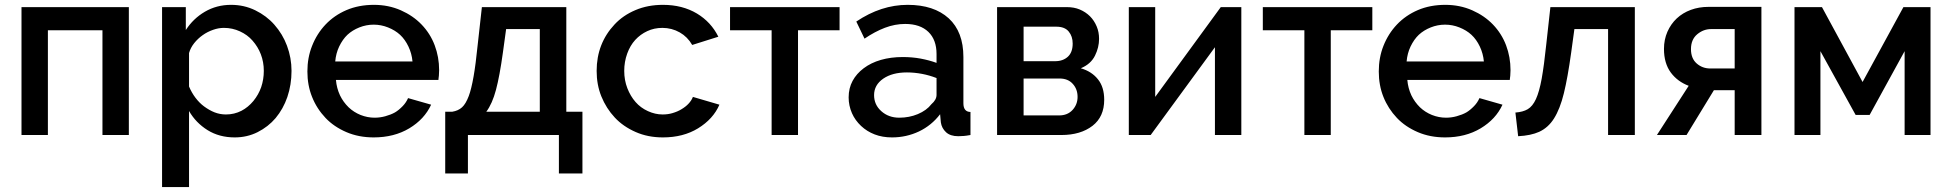

<svg xmlns="http://www.w3.org/2000/svg" viewBox="-20 -552 7981 785"><path d="M506.8 0H398.9V-428.2H175.8V0H67.9V-522.9H506.8Z M939.9 9.8Q876.5 9.8 828.6 -20Q780.8 -49.8 752.9 -98.1V212.9H642.6V-522.9H739.7V-429.2Q770 -476.1 817.4 -503.9Q865.7 -532.2 924.8 -532.2Q978 -532.2 1023.9 -509.8Q1069.8 -487.3 1101.6 -451.2Q1135.7 -412.6 1153.3 -365.2Q1171.9 -315.4 1171.9 -262.2Q1171.9 -205.6 1154.8 -155.3Q1138.2 -106.9 1106.9 -69.3Q1076.7 -33.7 1033.2 -11.7Q990.2 9.8 939.9 9.8ZM903.8 -84Q938 -84 967.3 -99.1Q994.6 -113.3 1016.1 -139.2Q1037.1 -165 1047.9 -195.8Q1058.6 -227.5 1058.6 -262.2Q1058.6 -298.3 1046.4 -330.1Q1034.7 -360.8 1012.2 -386.2Q991.7 -409.7 960.9 -423.8Q930.2 -438 895.5 -438Q873.5 -438 851.6 -430.2Q827.6 -421.9 808.6 -408.2Q789.1 -394.5 773.9 -375.5Q758.8 -356.4 752.9 -335V-198.2Q763.7 -172.9 778.8 -152.8Q795.4 -130.9 814 -117.2Q835.9 -101.1 856.9 -92.8Q879.4 -84 903.8 -84Z M1507.8 9.8Q1446.8 9.8 1396.5 -11.7Q1345.2 -33.7 1311 -69.8Q1274.9 -107.9 1255.9 -155.8Q1236.8 -203.1 1236.8 -259.8Q1236.8 -316.4 1255.9 -364.3Q1275.4 -414.1 1311 -451.7Q1346.7 -489.3 1396.5 -510.7Q1446.8 -532.2 1508.8 -532.2Q1568.4 -532.2 1619.1 -509.8Q1668.9 -487.8 1703.6 -451.7Q1739.3 -414.6 1757.3 -366.7Q1775.4 -318.8 1775.4 -265.1Q1775.4 -256.3 1774.4 -242.7Q1773.9 -238.8 1773.2 -232.7Q1772.5 -226.6 1772.5 -225.1H1353.5Q1356.4 -191.4 1370.1 -162.1Q1383.3 -134.8 1405.3 -113.3Q1426.3 -93.3 1454.1 -82Q1482.4 -70.8 1511.7 -70.8Q1533.7 -70.8 1555.2 -76.7Q1578.1 -83 1594.7 -92.3Q1609.9 -101.1 1626.5 -118.2Q1640.6 -132.8 1648.4 -150.9L1742.7 -124Q1715.3 -64.5 1653.3 -27.3Q1591.3 9.8 1507.8 9.8ZM1666.5 -300.8Q1663.6 -333 1649.9 -361.8Q1636.2 -390.6 1615.7 -409.7Q1595.7 -428.2 1566.4 -439.9Q1538.1 -451.2 1507.8 -451.2Q1477.5 -451.2 1449.2 -439.9Q1420.9 -428.7 1400.4 -409.7Q1380.9 -391.1 1366.7 -361.8Q1353.5 -334 1350.6 -300.8Z M1800.3 -95.2H1829.1Q1853.5 -99.1 1869.1 -113.3Q1884.3 -127 1896.5 -159.2Q1907.2 -187.5 1916.5 -240.7Q1924.8 -287.6 1933.1 -369.1L1950.2 -522.9H2295.4V-95.2H2361.3V157.2H2265.1V0H1893.1V157.2H1800.3ZM2187 -95.2V-433.1H2049.3L2036.1 -336.9Q2022.9 -241.2 2007.8 -184.6Q1992.7 -127.9 1968.3 -95.2Z M2419.4 -262.2Q2419.4 -318.4 2438 -366.2Q2456.5 -413.6 2492.7 -452.1Q2527.3 -489.3 2578.1 -510.7Q2628.4 -532.2 2690.4 -532.2Q2770 -532.2 2829.6 -496.6Q2887.2 -461.9 2917 -401.9L2810.1 -368.2Q2791 -401.4 2759.3 -419.4Q2726.6 -438 2688 -438Q2654.8 -438 2626.5 -424.8Q2598.1 -411.6 2577.1 -388.7Q2556.2 -365.7 2544.4 -333Q2532.2 -299.3 2532.2 -262.2Q2532.2 -224.1 2544.9 -191.4Q2557.6 -158.7 2578.6 -134.8Q2599.1 -111.3 2628.9 -97.7Q2658.7 -84 2689 -84Q2710.9 -84 2729 -89.4Q2750.5 -95.7 2765.6 -105Q2783.7 -115.7 2794.9 -127.9Q2807.1 -140.6 2813 -155.8L2921.4 -124Q2896 -65.4 2834 -27.3Q2773.4 9.8 2690.4 9.8Q2628.9 9.8 2579.1 -12.2Q2527.8 -34.7 2493.7 -71.3Q2458.5 -108.9 2438.5 -158.2Q2419.4 -205.6 2419.4 -262.2Z M3242.7 0H3134.8V-428.2H2964.8V-522.9H3412.6V-428.2H3242.7Z M3627 9.8Q3587.9 9.8 3556.2 -2.4Q3524.4 -14.6 3500.5 -37.1Q3476.1 -60.1 3463.4 -88.9Q3449.7 -120.1 3449.7 -153.8Q3449.7 -191.4 3465.8 -221.2Q3481.9 -251 3511.2 -272.9Q3541 -295.4 3581.5 -307.1Q3622.1 -318.8 3670.9 -318.8Q3709 -318.8 3743.7 -312.5Q3779.8 -305.7 3809.1 -294.9V-331.1Q3809.1 -389.2 3775.9 -421.4Q3742.2 -454.1 3680.7 -454.1Q3639.2 -454.1 3598.1 -438.5Q3557.1 -422.9 3514.6 -394L3481 -463.9Q3582.5 -532.2 3690.9 -532.2Q3798.3 -532.2 3858.9 -477.1Q3918.9 -421.9 3918.9 -318.8V-129.9Q3918.9 -94.7 3947.8 -94.2V0Q3929.2 3.4 3920.4 3.9Q3904.8 4.9 3897.9 4.9Q3865.7 4.9 3848.1 -11.2Q3830.1 -27.8 3826.7 -51.8L3823.7 -85Q3788.6 -39.1 3737.3 -14.6Q3685.5 9.8 3627 9.8ZM3656.7 -70.8Q3697.3 -70.8 3732.4 -85.4Q3768.6 -100.6 3788.1 -126Q3809.1 -144 3809.1 -164.1V-232.9Q3780.3 -244.1 3749.5 -250Q3717.8 -255.9 3688 -255.9Q3628.4 -255.9 3591.3 -230.5Q3553.7 -204.6 3553.7 -163.1Q3553.7 -124 3583 -97.7Q3612.8 -70.8 3656.7 -70.8Z M4341.8 -522.9Q4371.6 -522.9 4394.5 -513.2Q4418.9 -502.9 4436.5 -485.4Q4453.6 -468.3 4463.9 -443.8Q4473.6 -420.9 4473.6 -393.1Q4473.6 -358.4 4457 -324.7Q4439.9 -290 4398.9 -272.9Q4443.8 -259.8 4469.2 -227.5Q4494.6 -195.8 4494.6 -144Q4494.6 -74.7 4446.8 -37.6Q4397.9 0 4319.8 0H4056.6V-522.9ZM4293.9 -301.8Q4326.2 -301.8 4346.2 -320.3Q4365.7 -338.4 4365.7 -374Q4365.7 -403.3 4349.6 -422.9Q4333.5 -442.9 4298.8 -442.9H4165V-301.8ZM4310.1 -80.1Q4344.7 -80.1 4365.2 -102.5Q4385.7 -125 4385.7 -155.8Q4385.7 -187.5 4366.2 -209Q4346.7 -231 4312 -231H4165V-80.1Z M4703.1 -155.8 4971.2 -522.9H5055.2V0H4947.3V-358.9L4684.6 0H4595.2V-522.9H4703.1Z M5420.9 0H5313V-428.2H5143.1V-522.9H5590.8V-428.2H5420.9Z M5888.2 9.8Q5827.1 9.8 5776.9 -11.7Q5725.6 -33.7 5691.4 -69.8Q5655.3 -107.9 5636.2 -155.8Q5617.2 -203.1 5617.2 -259.8Q5617.2 -316.4 5636.2 -364.3Q5655.8 -414.1 5691.4 -451.7Q5727.1 -489.3 5776.9 -510.7Q5827.1 -532.2 5889.2 -532.2Q5948.7 -532.2 5999.5 -509.8Q6049.3 -487.8 6084 -451.7Q6119.6 -414.6 6137.7 -366.7Q6155.8 -318.8 6155.8 -265.1Q6155.8 -256.3 6154.8 -242.7Q6154.3 -238.8 6153.6 -232.7Q6152.8 -226.6 6152.8 -225.1H5733.9Q5736.8 -191.4 5750.5 -162.1Q5763.7 -134.8 5785.6 -113.3Q5806.6 -93.3 5834.5 -82Q5862.8 -70.8 5892.1 -70.8Q5914.1 -70.8 5935.5 -76.7Q5958.5 -83 5975.1 -92.3Q5990.2 -101.1 6006.8 -118.2Q6021 -132.8 6028.8 -150.9L6123 -124Q6095.7 -64.5 6033.7 -27.3Q5971.7 9.8 5888.2 9.8ZM6046.9 -300.8Q6043.9 -333 6030.3 -361.8Q6016.6 -390.6 5996.1 -409.7Q5976.1 -428.2 5946.8 -439.9Q5918.5 -451.2 5888.2 -451.2Q5857.9 -451.2 5829.6 -439.9Q5801.3 -428.7 5780.8 -409.7Q5761.2 -391.1 5747.1 -361.8Q5733.9 -334 5731 -300.8Z M6175.8 -91.8Q6207 -94.2 6226.1 -105.5Q6246.1 -117.2 6259.8 -147Q6273.4 -176.8 6283.2 -230Q6293 -284.7 6301.8 -369.1L6318.8 -522.9H6664.1V0H6554.7V-433.1H6417L6403.8 -336.9Q6389.6 -234.4 6374 -170.9Q6358.4 -106.9 6333.5 -67.4Q6310.1 -30.3 6273.4 -13.2Q6238.8 2.4 6187 4.9Z M6884.3 -201.2Q6838.9 -218.3 6811.5 -254.9Q6783.2 -293 6783.2 -352.1Q6783.2 -390.1 6797.4 -422.4Q6811.5 -454.1 6835.4 -476.6Q6859.9 -499.5 6893.1 -511.7Q6926.3 -523.9 6965.3 -523.9H7181.6V0H7072.3V-183.1H6987.3L6875.5 0H6754.4ZM7072.3 -272V-433.1H6975.6Q6944.8 -433.1 6919.4 -412.1Q6893.6 -390.6 6893.6 -351.1Q6893.6 -313 6917 -292.5Q6940.4 -272 6972.7 -272Z M7595.2 -216.8 7762.2 -522.9H7873V0H7767.1V-342.8L7624 -82H7566.9L7422.9 -342.8V0H7316.9V-522.9H7429.2Z"/></svg>

Font: Rising Sun DemiBold
Style: DemiBold
Weight: 600
Designer: Matt McInerney, Pablo Impallari, Rodrigo Fuenzalida
Foundry: Matt McInerney, Pablo Impallari, Rodrigo Fuenzalida
Version: Version 1.000